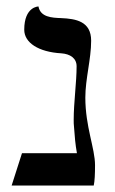

<svg xmlns="http://www.w3.org/2000/svg" viewBox="-20 -574 357 594"><path d="M244 -272C244 -330 262 -391 262 -448C262 -508 215 -516 169 -518C140 -519 105 -521 99 -554C99 -554 55 -554 55 -482C55 -442 99 -413 170 -409C197 -407 217 -394 217 -369C217 -320 208 -256 208 -204C208 -196 208 -188 209 -181C211 -152 213 -128 218 -100H48L16 0H270C273 -14 274 -35 274 -63C274 -115 244 -182 244 -272Z"/></svg>

Font: Libertinus Math
Style: Regular
Weight: 400
Designer: Philipp H. Poll, Khaled Hosny
Foundry: Caleb Maclennan
Version: Version 7.050;RELEASE